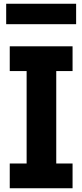

<svg xmlns="http://www.w3.org/2000/svg" viewBox="-20 -1004 438 1024"><path d="M32 0V-132H122V-625H32V-757H367V-625H280V-132H367V0ZM13 -875V-984H386V-875Z"/></svg>

Font: Menbere
Style: Regular
Weight: 400
Designer: Aleme Tadesse
Foundry: Sorkin Type Co
Version: Version 1.000